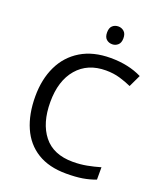

<svg xmlns="http://www.w3.org/2000/svg" viewBox="-165 -1021 962 1137"><g transform="rotate(20 316.0 -452.5)"><path d="M403 -645Q288 -645 222 -568Q156 -491 156 -357Q156 -224 217.5 -146.5Q279 -69 402 -69Q448 -69 490 -77Q532 -85 573 -97V-19Q533 -4 490.5 3Q448 10 389 10Q280 10 207 -35Q134 -80 97.5 -163Q61 -246 61 -358Q61 -466 100.5 -548.5Q140 -631 217 -677.5Q294 -724 404 -724Q517 -724 601 -682L565 -606Q532 -621 491.5 -633Q451 -645 403 -645ZM383 -915Q361 -915 346 -901.5Q331 -888 331 -859Q331 -830 346 -816.5Q361 -803 383 -803Q403 -803 418.5 -816.5Q434 -830 434 -859Q434 -888 418.5 -901.5Q403 -915 383 -915Z"/></g></svg>

Font: BC Sans
Style: Regular
Weight: 400
Designer: Monotype Design Team
Province of B.C.
Foundry: Monotype Imaging Inc.
Version: Version 2.000;GOOG;noto-source:20170915:90ef993387c0